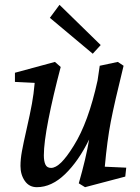

<svg xmlns="http://www.w3.org/2000/svg" viewBox="-20 -766 582 797"><path d="M65 -77Q65 -105 71 -138Q77 -171 90 -228Q105 -294 112.5 -335Q120 -376 124 -422L42 -426V-464L208 -509L232 -488Q200 -367 181 -270Q162 -173 162 -121Q162 -97 168.5 -83Q175 -69 192 -69Q211 -69 234 -91.5Q257 -114 286 -161Q347 -258 385 -432L394 -493L469 -509L493 -493Q455 -339 440 -261.5Q425 -184 415 -74L504 -70L500 -33L333 11L307 -5Q337 -109 350 -187Q306 -97 250 -43Q194 11 133 11Q101 11 83 -15Q65 -41 65 -77ZM187 -692 227 -746 398 -579 365 -543Z"/></svg>

Font: Andada Pro Medium
Style: Italic
Weight: 500
Italic angle: -7°
Designer: Carolina Giovagnoli
Foundry: Huerta Tipografica
Version: Version 3.005; ttfautohint (v1.8.4)